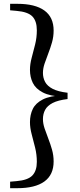

<svg xmlns="http://www.w3.org/2000/svg" viewBox="-20 -810 418 1006"><path d="M334 -324V-291Q284 -285 256 -270.5Q228 -256 216.5 -234.5Q205 -213 205 -186Q205 -163 213.5 -137.5Q222 -112 233 -84Q244 -56 252.5 -26Q261 4 261 36Q261 106 212.5 141Q164 176 71 176H33V142L67 139Q126 134 149.5 109.5Q173 85 173 38Q173 0 164 -36.5Q155 -73 146 -106.5Q137 -140 137 -170Q137 -209 152 -239.5Q167 -270 204.5 -289Q242 -308 309 -311V-303Q242 -306 204.5 -325.5Q167 -345 152 -375.5Q137 -406 137 -444Q137 -474 146 -507.5Q155 -541 164 -577Q173 -613 173 -651Q173 -700 149.5 -724Q126 -748 67 -753L33 -756V-790H71Q164 -790 212.5 -755Q261 -720 261 -650Q261 -618 252.5 -588Q244 -558 233 -530Q222 -502 213.5 -476.5Q205 -451 205 -428Q205 -402 216.5 -380.5Q228 -359 256 -344.5Q284 -330 334 -324Z"/></svg>

Font: Noto Serif KR ExtraLight SemiBold
Style: Regular
Weight: 600
Version: Version 2.002-H1;hotconv 1.1.0;makeotfexe 2.6.0